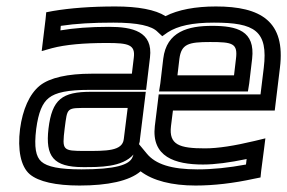

<svg xmlns="http://www.w3.org/2000/svg" viewBox="-20 -539 889 594"><path d="M648 -519C585 -519 531 -509 492 -489C461 -509 407 -519 337 -519C262 -519 197 -514 144 -505L123 -501L121 -480L113 -414L109 -381L141 -390C183 -401 239 -406 311 -406C377 -406 399 -401 394 -361L388 -311H263C191 -311 134 -299 103 -274C71 -248 50 -200 42 -140C34 -76 44 -24 72 0C99 23 153 35 226 35C313 35 380 21 415 -9C453 20 512 35 585 35C641 35 702 28 766 14L786 10L788 -10L797 -79L801 -111L768 -103C705 -88 655 -80 614 -80C535 -80 502 -91 509 -149L515 -197H805H830L833 -222L846 -329C864 -473 787 -519 648 -519ZM243 -72C173 -72 172 -74 180 -141C189 -208 184 -205 256 -205H375L363 -109C359 -71 308 -72 243 -72ZM237 -22C287 -22 358 -21 393 -61L390 -53C381 -29 337 -15 232 -15C164 -15 126 -23 108 -39C91 -54 85 -83 92 -140C99 -192 111 -220 131 -236C152 -253 190 -261 257 -261H407H432L435 -286L444 -361C454 -442 389 -456 317 -456C259 -456 208 -452 167 -445L168 -459C214 -466 267 -469 331 -469C407 -469 450 -459 468 -440L482 -427L499 -439C530 -459 575 -469 642 -469C768 -469 810 -444 796 -329L786 -247H496H471L468 -222L459 -149C448 -54 521 -30 608 -30C645 -30 690 -36 743 -47L741 -30C687 -20 638 -15 591 -15C510 -15 461 -31 434 -64L410 -93C412 -98 413 -103 413 -109L428 -230L431 -255H406H262C172 -255 141 -232 130 -141C120 -55 145 -22 237 -22ZM630 -409C700 -409 716 -405 710 -357L704 -306H529L535 -357C541 -403 563 -409 630 -409ZM636 -459C563 -459 495 -442 485 -357L476 -281L472 -256H497H722H747L751 -281L760 -357C770 -444 713 -459 636 -459Z"/></svg>

Font: Gamestation Text Outline
Style: Italic
Weight: 400
Designer: Jonas Hecksher
Foundry: Jonas Hecksher, Playtypeª, e-types AS
Version: Version 1.003